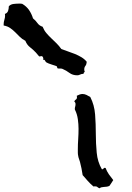

<svg xmlns="http://www.w3.org/2000/svg" viewBox="-358 -1140 722 1054"><path d="M263.7 -151.4Q258.8 -142.6 253.4 -135.3Q248 -127.9 243.2 -120.1Q236.3 -116.2 228.5 -115.2Q220.7 -114.3 212.9 -113.8Q205.1 -113.3 198.7 -111.8Q192.4 -110.4 189.5 -106.4Q181.6 -108.4 177.2 -112.8Q172.9 -117.2 163.1 -117.2Q158.2 -117.2 155.3 -116.2Q138.7 -129.9 124 -146.5Q109.4 -163.1 95.7 -178.7Q92.8 -198.2 89.4 -215.3Q85.9 -232.4 81.1 -251Q79.1 -258.8 75.7 -267.6Q72.3 -276.4 71.3 -284.2Q69.3 -293 69.3 -301.8V-320.3Q69.3 -348.6 71.3 -376.5Q73.2 -404.3 73.2 -432.6Q73.2 -458 69.3 -485.8Q65.4 -513.7 53.7 -537.1L52.7 -541Q52.7 -548.8 54.7 -554.7Q56.6 -560.5 56.6 -568.4Q56.6 -578.1 49.8 -582Q51.8 -589.8 58.1 -593.3Q64.5 -596.7 64.5 -606.4Q64.5 -611.3 63.5 -614.3Q71.3 -618.2 79.1 -621.1Q86.9 -624 94.7 -624Q106.4 -624 117.2 -618.7Q127.9 -613.3 137.7 -607.4Q160.2 -563.5 164.1 -511.2Q168 -459 168 -405.8Q168 -352.5 172.9 -301.8Q177.7 -251 201.2 -210.9H203.1Q208 -210 210 -214.4Q211.9 -218.8 216.8 -218.8Q218.8 -218.8 219.2 -218.3Q219.7 -217.8 221.7 -217.8Q228.5 -199.2 239.7 -183.1Q251 -167 263.7 -151.4ZM118.2 -800.8Q117.2 -786.1 110.8 -778.3Q104.5 -770.5 104.5 -758.8Q104.5 -751 107.4 -745.1Q100.6 -742.2 100.6 -734.4H96.7Q88.9 -734.4 81.5 -730.5Q74.2 -726.6 66.4 -726.6Q41 -726.6 23.4 -739.7Q5.9 -752.9 -14.6 -761.7Q-19.5 -763.7 -24.4 -763.7H-33.2Q-40 -763.7 -43 -765.6Q-43.9 -767.6 -44.4 -771Q-44.9 -774.4 -46.9 -776.4Q-47.9 -777.3 -55.7 -779.8Q-63.5 -782.2 -72.8 -785.2Q-82 -788.1 -90.8 -791.5Q-99.6 -794.9 -102.5 -796.9Q-107.4 -799.8 -110.8 -807.1Q-114.3 -814.5 -121.1 -810.5Q-120.1 -813.5 -120.1 -816.4Q-120.1 -821.3 -122.6 -826.7Q-125 -832 -130.9 -832Q-132.8 -832 -135.3 -831.1Q-137.7 -830.1 -140.6 -830.1Q-142.6 -830.1 -144.5 -832Q-152.3 -841.8 -161.1 -851.6Q-176.8 -868.2 -193.4 -880.9Q-210 -893.6 -218.8 -916Q-236.3 -924.8 -249 -937.5L-274.4 -962.9Q-287.1 -975.6 -301.8 -985.8Q-316.4 -996.1 -337.9 -1000V-1006.8Q-337.9 -1019.5 -334 -1031.2Q-330.1 -1043 -330.1 -1054.7Q-330.1 -1060.5 -331.1 -1063.5Q-317.4 -1068.4 -313.5 -1080.6Q-309.6 -1092.8 -309.6 -1105.5Q-299.8 -1116.2 -284.2 -1118.2Q-268.6 -1120.1 -255.9 -1120.1H-246.1Q-241.2 -1120.1 -236.3 -1119.1Q-212.9 -1105.5 -198.7 -1085Q-184.6 -1064.5 -176.8 -1039.1Q-163.1 -1028.3 -152.8 -1013.7Q-142.6 -999 -124 -993.2Q-116.2 -973.6 -103.5 -958.5Q-90.8 -943.4 -76.2 -929.7Q-61.5 -916 -47.4 -901.9Q-33.2 -887.7 -21.5 -871.1Q-4.9 -864.3 14.6 -857.9Q34.2 -851.6 53.2 -843.8Q72.3 -835.9 89.4 -825.7Q106.4 -815.4 118.2 -800.8Z"/></svg>

Font: Rock Salt
Style: Regular
Weight: 400
Version: Version 1.001